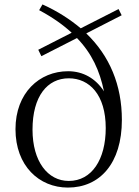

<svg xmlns="http://www.w3.org/2000/svg" viewBox="-20 -834 629 868"><path d="M291 -16C196 -16 127 -104 127 -248C127 -399 194 -480 291 -480C384 -480 458 -406 458 -255C458 -113 395 -16 291 -16ZM167 -580 328 -662C395 -593 431 -514 450 -421C413 -479 356 -512 288 -512C158 -512 50 -414 50 -250C50 -84 157 14 287 14C431 14 531 -95 531 -292C531 -449 476 -581 370 -683L530 -765L516 -793L345 -706C296 -747 239 -784 172 -814L157 -788C217 -756 265 -722 304 -686L153 -609Z"/></svg>

Font: Noto Serif SC Light
Style: Regular
Weight: 300
Designer: Ryoko NISHIZUKA 西塚涼子 (kana & ideographs); Frank Grießhammer (Latin, Greek & Cyrillic); Wenlong ZHANG 张文龙 (bopomofo); San
Foundry: Adobe
Version: Version 2.001;hotconv 1.1.0;makeotfexe 2.6.0